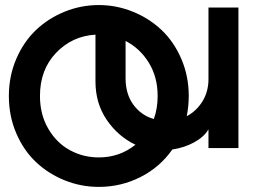

<svg xmlns="http://www.w3.org/2000/svg" viewBox="-20 -730 1014 760"><path d="M371.1 9.8Q300.8 9.8 236.3 -16.1Q171.9 -42 122.8 -88.1Q73.7 -134.3 44.4 -202.4Q15.1 -270.5 15.1 -350.1Q15.1 -428.7 44.4 -496.8Q73.7 -564.9 122.6 -611.3Q171.4 -657.7 236.1 -683.8Q300.8 -710 371.1 -710Q440.9 -710 505.6 -683.8Q570.3 -657.7 619.4 -611.3Q668.5 -564.9 697.8 -496.8Q727.1 -428.7 727.1 -350.1Q727.1 -310.1 719.2 -270Q758.3 -291 781.7 -329.3Q805.2 -367.7 805.2 -417V-700.2H923.8V-144H805.2V-217.8Q787.6 -188 748.8 -166.7Q710 -145.5 662.1 -138.2Q612.8 -67.9 535.9 -29.1Q459 9.8 371.1 9.8ZM138.2 -350.1Q138.2 -277.3 170.7 -221.2Q203.1 -165 255.9 -136Q308.6 -106.9 371.1 -106.9Q453.6 -106.9 516.1 -157.2Q447.8 -189.5 402.8 -255.1Q357.9 -320.8 357.9 -407.2V-592.8Q265.6 -587.4 201.9 -520.8Q138.2 -454.1 138.2 -350.1ZM477.1 -419.9Q477.1 -357.9 507.8 -315.7Q538.6 -273.4 588.9 -258.8Q604 -300.3 604 -350.1Q604 -424.8 569.3 -481.4Q534.7 -538.1 477.1 -567.9Z"/></svg>

Font: Cakra Normal
Style: Regular
Weight: 400
Designer: Lucia Kollert, Vojtech Kollert
Foundry: OoM Type
Version: Version 1.000;Glyphs 3.1.1 (3148)